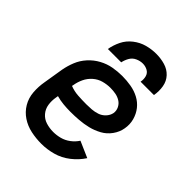

<svg xmlns="http://www.w3.org/2000/svg" viewBox="-210 -866 996 996"><g transform="rotate(45 288.0 -368.0)"><path d="M263 8Q304 8 346 -3.5Q388 -15 424 -43Q460 -71 484 -108L395 -147Q381 -125 359 -108.5Q337 -92 312 -85.5Q287 -79 263 -79Q235 -79 209.5 -87Q184 -95 167 -115Q150 -135 146 -161.5Q142 -188 147 -216L149 -228Q174 -221 200 -218.5Q226 -216 252 -216Q283 -216 314.5 -218.5Q346 -221 377 -228.5Q408 -236 437.5 -252Q467 -268 487 -296Q507 -324 512 -355Q518 -388 509.5 -419Q501 -450 482 -474Q463 -498 435.5 -512.5Q408 -527 376 -532.5Q344 -538 311 -538Q278 -538 244.5 -532Q211 -526 179.5 -509Q148 -492 123.5 -465Q99 -438 86 -405.5Q73 -373 67 -340L49 -230Q42 -191 45 -152Q48 -113 67 -81Q86 -49 117 -28.5Q148 -8 185.5 0Q223 8 263 8ZM283 -302Q252 -302 221.5 -304Q191 -306 163 -317L165 -326Q169 -351 180.5 -375.5Q192 -400 213 -418.5Q234 -437 260 -444Q286 -451 311 -451Q331 -451 350 -447.5Q369 -444 385 -434Q401 -424 409.5 -406.5Q418 -389 415 -370Q411 -350 396 -334Q381 -318 361 -311.5Q341 -305 321.5 -303.5Q302 -302 283 -302ZM159 -584H257Q261 -604 271.5 -622.5Q282 -641 301.5 -650Q321 -659 341 -659Q360 -659 376.5 -650Q393 -641 398 -622.5Q403 -604 399 -584H497Q503 -617 497.5 -649Q492 -681 471 -703.5Q450 -726 419 -735Q388 -744 355 -744Q321 -744 287.5 -735Q254 -726 225 -703.5Q196 -681 180.5 -649.5Q165 -618 159 -584Z"/></g></svg>

Font: Iosevka Sparkle Medium
Style: Italic
Weight: 500
Italic angle: -9°
Designer: Belleve Invis
Foundry: Belleve Invis
Version: Version 4.5.0; ttfautohint (v1.8.3)